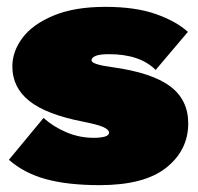

<svg xmlns="http://www.w3.org/2000/svg" viewBox="-20 -530 577 560"><path d="M6 -64 107 -186Q136 -160 174 -144Q212 -128 254 -128Q273 -128 285.5 -131.5Q298 -135 298 -143Q298 -152 281 -159.5Q264 -167 223 -175Q115 -196 65.5 -235.5Q16 -275 16 -336Q16 -380 45.5 -419.5Q75 -459 136 -484.5Q197 -510 287 -510Q375 -510 434.5 -489Q494 -468 528 -437L434 -326Q388 -372 298 -372Q271 -372 259 -367Q247 -362 247 -354Q247 -342 308 -334Q423 -318 476 -278.5Q529 -239 529 -170Q529 -92 465 -41Q401 10 271 10Q178 10 114 -7.5Q50 -25 6 -64Z"/></svg>

Font: Work Sans Black
Style: Regular
Weight: 900
Designer: Wei Huang
Foundry: Wei Huang
Version: Version 1.500